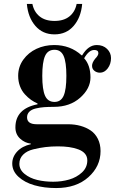

<svg xmlns="http://www.w3.org/2000/svg" viewBox="-20 -714 594 972"><path d="M42 114Q42 80 67 53Q92 26 136 16V13Q106 10 82 -12Q58 -34 58 -69Q58 -164 170 -186V-190Q152 -198 136.5 -209Q121 -220 105.5 -237Q90 -254 81 -278Q72 -302 72 -330Q72 -376 98 -412Q124 -448 165 -467Q206 -486 254 -486Q336 -486 393 -434H396Q427 -486 470 -486Q502 -486 522 -466.5Q542 -447 542 -420Q542 -390 525.5 -368Q509 -346 486 -346Q470 -346 458 -355.5Q446 -365 446 -381Q446 -397 462 -417Q478 -433 478 -445Q478 -461 457 -461Q430 -461 406 -419Q438 -384 438 -322Q438 -266 386 -219.5Q334 -173 252 -173Q224 -173 203.5 -171.5Q183 -170 161.5 -165Q140 -160 128.5 -148.5Q117 -137 117 -120Q117 -85 166 -85H324Q358 -85 387 -77Q416 -69 439 -53.5Q462 -38 475.5 -11Q489 16 489 51Q489 128 427.5 183Q366 238 264 238Q204 238 154.5 224Q105 210 73.5 181Q42 152 42 114ZM256 -198Q288 -198 302 -229Q316 -260 316 -330Q316 -400 302 -431Q288 -462 256 -462Q222 -462 208 -430.5Q194 -399 194 -330Q194 -261 208 -229.5Q222 -198 256 -198ZM78 115Q78 145 104.5 166.5Q131 188 168.5 197Q206 206 249 206Q292 206 330 195Q368 184 395 159Q422 134 422 98Q422 78 410 64Q398 50 376 42Q354 34 329 30.5Q304 27 273 27Q240 27 210.5 30.5Q181 34 148.5 42Q116 50 97 69Q78 88 78 115ZM116 -694H144Q152 -654 180.5 -631Q209 -608 256 -608Q303 -608 331.5 -631Q360 -654 368 -694H396Q390 -626 353 -583Q316 -540 256 -540Q196 -540 159 -583Q122 -626 116 -694Z"/></svg>

Font: Old Standard TT
Style: Bold
Weight: 700
Designer: Alexey Kryukov <alexios@thessalonica.org.ru>
Version: Version 2.2